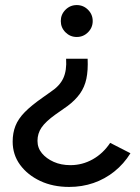

<svg xmlns="http://www.w3.org/2000/svg" viewBox="-20 -524 554 758"><path d="M326 -292Q328 -246 321 -213Q314 -180 295.5 -154Q277 -128 246 -105L199 -72Q160 -44 144 -20.5Q128 3 128 32Q128 60 145.5 81Q163 102 192 115Q221 128 258 128Q305 128 346 105Q387 82 415 40L495 81Q469 123 431.5 153Q394 183 349 198.5Q304 214 253 214Q189 214 139 190.5Q89 167 59.5 127Q30 87 30 35Q30 1 41 -27Q52 -55 78 -81.5Q104 -108 150 -140L181 -162Q216 -185 230 -215.5Q244 -246 241 -292ZM283 -504Q309 -504 327.5 -485.5Q346 -467 346 -441Q346 -415 327.5 -396.5Q309 -378 283 -378Q257 -378 238.5 -396.5Q220 -415 220 -441Q220 -467 238.5 -485.5Q257 -504 283 -504Z"/></svg>

Font: Red Hat Display SemiBold
Style: Regular
Weight: 600
Designer: Pentagram, MCKL
Foundry: Pentagram, MCKL
Version: Version 1.023